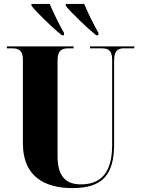

<svg xmlns="http://www.w3.org/2000/svg" viewBox="-20 -951 720 981"><path d="M296 -771H307V-783C281 -828 253 -886 234 -931H141V-921C169 -886 249 -808 296 -771ZM471 -771H483V-783C457 -828 429 -886 410 -931H316V-921C344 -886 425 -808 471 -771ZM350 10C508 10 563 -62 563 -215V-642C563 -697 588 -704 613 -704H666V-714H440V-704H498C530 -704 553 -697 553 -646V-210C553 -72 498 -9 394 -9C317 -9 274 -48 274 -155V-642C274 -697 300 -704 330 -704H356V-714H15V-704H41C72 -704 97 -697 97 -646V-218C97 -54 202 10 350 10Z"/></svg>

Font: Noto Serif Display Condensed Black
Style: Regular
Weight: 900
Width: 3
Designer: Monotype Design Team
Foundry: Monotype Imaging Inc.
Version: Version 2.009